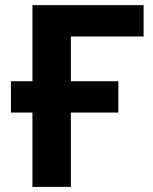

<svg xmlns="http://www.w3.org/2000/svg" viewBox="-20 -734 599 754"><path d="M107.4 -292H22.9V-415H107.4V-713.9H543.9V-590.8H258.3V-415H444.8V-292H258.3V0H107.4Z"/></svg>

Font: Viking Open Sans
Style: Bold
Weight: 700
Foundry: Ascender Corporation
Version: Version 2.001